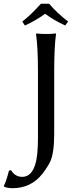

<svg xmlns="http://www.w3.org/2000/svg" viewBox="-61 -825 401 1017"><path d="M199.2 -805.2Q240.7 -756.3 299.8 -710.9L284.2 -689.9Q222.2 -718.8 178.2 -752Q127.4 -715.3 70.8 -689.9L57.1 -710.9Q100.6 -744.1 155.8 -805.2ZM140.1 -95.2V-444.8Q140.1 -573.7 129.9 -645L131.8 -647.9Q149.9 -645 183.1 -645Q216.8 -645 234.9 -647.9L235.8 -645Q226.1 -578.1 226.1 -444.8V-117.2Q226.1 -15.1 205.6 29.8Q192.9 57.1 163.1 96.2Q103 171.9 4.9 171.9Q-25.4 171.4 -40 163.1L-41 160.2Q-28.8 138.2 -13.2 78.1L-2 77.1Q18.6 111.3 56.2 111.8Q133.8 111.8 139.2 -51.3Q140.1 -70.8 140.1 -95.2Z"/></svg>

Font: Linux Biolinum Capitals O
Style: Small Caps
Weight: 400
Designer: Philipp H. Poll
Foundry: Philipp H. Poll
Version: Version 1.0.4